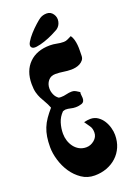

<svg xmlns="http://www.w3.org/2000/svg" viewBox="-165 -943 690 1000"><g transform="rotate(-20 180.0 -442.5)"><path d="M265 -712Q277 -712 287.5 -717.5Q298 -723 309 -728Q317 -717 321 -702.5Q325 -688 326.5 -672.5Q328 -657 327.5 -641.5Q327 -626 327 -613Q327 -599 319.5 -589.5Q312 -580 301 -574Q290 -568 277 -565.5Q264 -563 253 -563Q231 -563 209.5 -566.5Q188 -570 166 -570Q140 -570 125.5 -552Q111 -534 111 -509Q111 -492 118.5 -475Q126 -458 141 -448L152 -447Q169 -447 184 -451Q199 -455 216 -455Q227 -455 237 -449Q247 -443 256 -437Q254 -429 255.5 -420.5Q257 -412 257 -404Q257 -382 241 -376.5Q225 -371 207 -371Q193 -371 179.5 -374.5Q166 -378 152 -378Q150 -378 145 -376.5Q140 -375 137 -374Q115 -352 106 -323Q97 -294 97 -264Q97 -244 103 -225Q109 -206 120.5 -190.5Q132 -175 149 -165.5Q166 -156 188 -156Q212 -156 232.5 -173Q253 -190 253 -215Q253 -238 242.5 -252Q232 -266 221 -283Q241 -288 257 -288Q280 -288 297.5 -276Q315 -264 326.5 -246Q338 -228 344 -206.5Q350 -185 350 -166Q350 -129 337 -99Q324 -69 300.5 -47.5Q277 -26 246 -14.5Q215 -3 179 -3Q139 -3 107.5 -24.5Q76 -46 54.5 -78Q33 -110 21.5 -148.5Q10 -187 10 -221Q10 -252 14 -277.5Q18 -303 27 -325.5Q36 -348 50.5 -369Q65 -390 85 -413Q76 -436 66.5 -451.5Q57 -467 49.5 -482Q42 -497 37 -515.5Q32 -534 32 -563Q32 -636 74.5 -678Q117 -720 190 -720Q209 -720 227.5 -716Q246 -712 265 -712ZM266 -863Q279 -844 274 -821Q269 -798 250 -785Q240 -779 217.5 -768Q195 -757 170 -748.5Q145 -740 123.5 -737Q102 -734 95 -745Q88 -755 99 -773.5Q110 -792 127.5 -811.5Q145 -831 164 -848Q183 -865 192 -871Q209 -882 231 -882Q253 -882 266 -863Z"/></g></svg>

Font: Reclame
Style: Regular
Weight: 400
Designer: Peter Wiegel
Foundry: Peter Wiegel
Version: Version 1.000